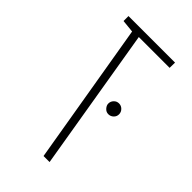

<svg xmlns="http://www.w3.org/2000/svg" viewBox="-181 -623 682 682"><g transform="rotate(45 159.5 -282.5)"><path d="M179.2 0 88.9 -535.2 41 -540V-564.9H274.9L274.4 -538.1H119.6L209.5 0ZM236.8 -267.6Q225.6 -267.6 217.8 -276.4Q210 -285.2 210 -294.4Q210 -305.7 217.8 -313.7Q225.6 -321.8 236.8 -321.8Q248 -321.8 256.1 -313.7Q264.2 -305.7 264.2 -294.4Q264.2 -283.2 256.1 -275.4Q248 -267.6 236.8 -267.6Z"/></g></svg>

Font: Heebo Thin
Style: Regular
Weight: 250
Designer: Oded Ezer
Foundry: Ezer Type House
Version: Version 3.100